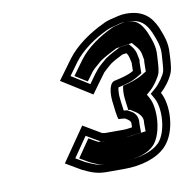

<svg xmlns="http://www.w3.org/2000/svg" viewBox="-61 -804 621 610"><g transform="rotate(-10 249.0 -498.5)"><path d="M374.3 -583 373.9 -580C373.6 -574 373.4 -566.7 373.4 -558C355.7 -547.3 336.3 -543.3 314.2 -538C291.6 -536.4 290 -496.8 292.3 -475.5C293.3 -466.3 298.4 -415 302.7 -415C308.7 -415 313.7 -414.7 317.6 -414C320.2 -414 321.9 -413.7 322.4 -413H323.4C330.4 -408.4 341.9 -403.6 339.9 -391C339.6 -389 339.5 -386 339.5 -382C330 -380.8 321.6 -379 312 -379H254C251.4 -379 249.1 -379.3 247.2 -380H244.2L240.5 -382L184.7 -415L109.5 -306L158.9 -277C180.8 -266.9 201.1 -256 234.6 -256H292.6C346.9 -256 398.5 -270.7 428.8 -302C471.9 -347.8 471.6 -434.4 449.1 -474C466.3 -488.9 486 -516 491.9 -536C496.3 -551.2 497.5 -579.1 497.9 -593C501.1 -627.9 489.3 -653.9 479.5 -679C463.4 -714.2 439.4 -741 383.4 -741C374.7 -741 366.2 -740 357.9 -738C338.3 -732.7 324.3 -731.7 306.4 -722C262.4 -701.6 215.3 -669.5 185.8 -630L139.8 -567L237.1 -506C252.5 -527 267.5 -548.4 283.1 -569C284.8 -571 287.9 -574 292.5 -578L309.9 -593C322.4 -601.4 334.8 -607.5 349.4 -615C354.2 -615.7 358.6 -616.3 362.7 -617C371.1 -607.1 370.8 -596.1 374.3 -583ZM331.8 -438C327.4 -438.6 322.9 -439 322.9 -439C320.3 -454.7 318.2 -475.8 317.5 -481.9C316.5 -491.5 317 -506.9 319.1 -514.4C340.7 -519.5 361.4 -523.6 384 -537.2L398.6 -546L398.7 -561.8C398.7 -569.5 398.9 -577.4 399.1 -581.4L400.2 -588.1C396.8 -600.4 398.4 -616.6 383.2 -634.7L375.5 -643.8L362.5 -641.7C357.4 -640.8 350.9 -639.9 345.1 -639.1C328.5 -630.6 313 -623 296.5 -611.9L277.7 -595.7C260.8 -581.1 246.2 -558.2 233.2 -540.1L175.4 -576.3L205.4 -617.5C230.2 -650.6 273.3 -680.8 314 -699.6C327.7 -706 337.2 -707.6 360.5 -713.9C367.2 -715.4 372.8 -716 379.4 -716C425.5 -716 441.9 -696.7 455.9 -666.4C466.2 -640.1 475.3 -619.1 472.7 -591.3C471.5 -577.6 470.5 -549.1 467.7 -539.4C464.2 -527.5 446.9 -502.7 434.2 -491.7L416.7 -476.6L426.5 -459.3C445.2 -426.5 442.1 -350.4 411.7 -317.6C389.8 -295.2 347 -281 296.5 -281H238.5C211.2 -281 195.5 -289.3 173.3 -299.5L144.9 -316.2L189.6 -381C204.5 -372.4 218.9 -363.3 234.3 -355H239.9C246.5 -353.9 246.5 -354 250.1 -354H308.1C321 -354 330.8 -356.2 338.7 -357.2L365 -360.4L364.8 -386.1C364.8 -389.7 364.8 -389.7 365.1 -392.3C368.3 -424.7 341.4 -433.3 339.7 -434.4L334.3 -438ZM414.9 -586.3 414 -580.9C413.8 -576.1 413.6 -568.4 413.6 -560.4L413.5 -549.1L399.9 -540.9C377.5 -527.4 354.1 -521.7 334.8 -517C332 -508.4 331.3 -490.3 332.4 -479.6C333 -473.9 335.1 -453.2 337.6 -438H343.5L354 -431C355.9 -429.8 383.8 -415.7 379.9 -391C379.9 -390.7 379.7 -388.1 379.7 -384.6L379.9 -361.9L343.5 -357.5C338.1 -356.8 326.1 -354 308.1 -354H250.1C244.8 -354 246.8 -353.7 236.4 -355H226.2C216.2 -360.3 206.4 -365.9 196.9 -371.6L157.2 -314L186.5 -296.8C209.4 -286.2 220.7 -281 238.5 -281H296.5C339.3 -281 373.5 -291.4 394.8 -313.1C427.2 -348 429.9 -430.5 411 -463.7L404.1 -475.9L417.3 -487.3C429.5 -497.8 448.1 -523.6 452.4 -538.1C455.7 -549.7 457.3 -577.1 457.8 -591.5C460.6 -622.9 450.7 -644.4 440.6 -670.5C425.2 -703.9 408.9 -716 379.4 -716C375.9 -716 373.2 -715.7 369.8 -714.9C343.9 -708 339.6 -708.5 329.6 -703.1C290.8 -685.1 248 -656.3 222 -621.5L187.6 -574.3L226.5 -549.9C233.3 -559.3 239.6 -568 247.4 -578.2C251.9 -583.7 255.1 -586.4 260.7 -591.3L279.8 -607.7C298.5 -620.3 315.7 -628.5 334.1 -637.9L344.4 -639.4C348.7 -640 352.7 -640.6 356.2 -641.2L385.6 -645.9L398.7 -630.3C413.5 -612.7 411.5 -598.8 414.9 -586.3Z"/></g></svg>

Font: Tape
Style: Regular
Weight: 500
Foundry: Cannot Into Space Fonts
Version: Version 0.97